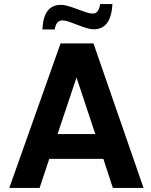

<svg xmlns="http://www.w3.org/2000/svg" viewBox="-20 -931 749 951"><path d="M492 -144H224L176 0H26L280 -716H443L691 0H539ZM452 -267 359 -547 265 -267ZM537 -911Q530 -786 445 -786Q423 -786 390 -798L320 -824Q302 -830 289 -830Q258 -830 251 -785H190Q195 -907 282 -907Q303 -907 337 -895L407 -870Q424 -864 441 -864Q469 -864 476 -911Z"/></svg>

Font: Almarai Bold
Style: Regular
Weight: 700
Designer: Boutros International 2019
Foundry: Created by Boutros International 2019
Version: Version 1.10